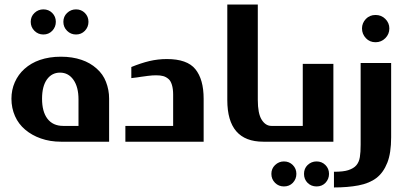

<svg xmlns="http://www.w3.org/2000/svg" viewBox="-20 -617 1783 836"><path d="M129.9 -560.5Q146.5 -576.2 168.9 -576.2Q191.9 -576.2 207.5 -560.5Q223.1 -544.9 223.1 -522Q223.1 -499.5 207.5 -482.9Q191.9 -466.8 168.9 -466.8Q146 -466.8 129.9 -482.9Q113.8 -499 113.8 -522Q113.8 -544.9 129.9 -560.5ZM272 -560.5Q288.6 -576.2 311 -576.2Q334 -576.2 349.6 -560.5Q365.2 -544.9 365.2 -522Q365.2 -499.5 349.6 -482.9Q334 -466.8 311 -466.8Q288.1 -466.8 272 -482.9Q255.9 -499 255.9 -522Q255.9 -544.9 272 -560.5ZM29.8 -187Q29.8 -225.6 44.4 -258.8Q59.6 -293 86.4 -316.9Q115.2 -342.8 153.8 -356Q194.8 -370.1 245.1 -370.1Q294.9 -370.1 335 -356.4Q372.6 -343.8 400.9 -318.4Q428.7 -293.9 441.4 -260.7Q455.1 -225.6 455.1 -188V0H245.1Q197.8 0 157.7 -14.2Q118.7 -27.8 89.4 -52.7Q60.5 -77.1 45.4 -111.3Q29.8 -146.5 29.8 -187ZM321.8 -184.1Q321.8 -238.3 299.8 -269.5Q277.8 -300.8 241.2 -300.8Q206.1 -300.8 184.6 -271.5Q163.1 -241.7 163.1 -187Q163.1 -130.9 186.5 -100.1Q210.4 -68.8 254.9 -68.8H321.8Z M706.5 -359.9Q794.9 -359.9 830.6 -315.9Q866.7 -271.5 866.7 -187V0H525.9V-68.8H733.9V-205.1Q733.9 -230 728.5 -247.6Q723.1 -265.1 713.9 -272.9Q703.1 -282.2 690.9 -285.6Q678.7 -289.1 660.6 -289.1Q648.9 -289.1 643.6 -288.6Q627.4 -287.1 623.5 -286.6Q619.6 -286.1 609.9 -284.7Q600.1 -283.2 594.7 -282.7Q592.3 -282.2 577.1 -280Q562 -277.8 551.8 -276.9V-325.2Q593.8 -342.3 630.4 -351.1Q668 -359.9 706.5 -359.9Z M1102.5 -597.2V-182.1Q1102.5 -123 1119.1 -96.2Q1136.2 -68.8 1161.6 -68.8H1167.5Q1185.5 -66.9 1185.5 -49.8V-18.1Q1185.5 0 1167.5 0H1126.5Q969.7 0 969.7 -181.2V-597.2Z M1431.6 -338.9V0H1165.5Q1146.5 0 1146.5 -13.2V-55.2Q1146.5 -68.8 1165.5 -68.8H1298.3V-338.9ZM1177.7 101.6Q1194.3 85.9 1216.3 85.9Q1239.3 85.9 1254.9 101.6Q1270.5 117.2 1270.5 140.1Q1270.5 162.6 1254.9 179.2Q1239.7 194.8 1216.3 194.8Q1193.4 194.8 1177.7 179.2Q1161.6 163.1 1161.6 140.1Q1161.6 117.2 1177.7 101.6ZM1319.3 101.6Q1335.9 85.9 1358.4 85.9Q1381.3 85.9 1397 101.6Q1412.6 117.2 1412.6 140.1Q1412.6 162.6 1397 179.2Q1381.8 194.8 1358.4 194.8Q1335 194.8 1319.3 179.2Q1303.7 163.6 1303.7 140.1Q1303.7 116.7 1319.3 101.6Z M1556.2 -493.2Q1556.2 -516.6 1573.2 -534.7Q1589.8 -551.8 1615.2 -551.8Q1640.6 -551.8 1657.7 -534.7Q1675.3 -517.1 1675.3 -493.2Q1675.3 -468.3 1657.7 -450.7Q1640.1 -433.1 1615.2 -433.1Q1589.8 -433.1 1573.2 -450.7Q1556.2 -468.8 1556.2 -493.2ZM1683.1 -342.8V-19Q1683.1 49.3 1666.5 91.3Q1649.4 134.8 1618.7 158.2Q1588.4 181.2 1540.5 190.4Q1494.1 199.2 1434.1 199.2V130.9Q1475.1 130.9 1496.1 124Q1520 116.2 1531.2 103Q1543.5 88.9 1546.9 66.9Q1550.3 46.4 1550.3 13.2V-342.8Z"/></svg>

Font: SimahzazaarabicW05-SemiBold
Style: Regular
Weight: 600
Designer: Ahmed zaza
Foundry: Ahmed zaza
Version: Version 1.001